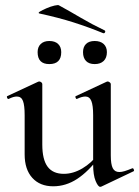

<svg xmlns="http://www.w3.org/2000/svg" viewBox="-20 -709 537 740"><path d="M185 9Q134 9 104.5 -23.5Q75 -56 75 -114V-265Q75 -303 68.5 -320Q62 -337 45 -337Q32 -337 14 -328Q10 -326 7.5 -332Q5 -338 9 -339L127 -394Q129 -395 131 -395Q135 -395 139 -392Q143 -389 143 -385V-152Q143 -94 163.5 -66.5Q184 -39 226 -39Q262 -39 297.5 -60Q333 -81 358 -115L363 -104Q321 -48 277.5 -19.5Q234 9 185 9ZM407 -385V-110Q407 -76 414.5 -61Q422 -46 440 -46Q449 -46 460.5 -49.5Q472 -53 489 -60Q493 -62 495.5 -56.5Q498 -51 495 -49L371 10Q369 11 366 11Q358 11 348.5 -11.5Q339 -34 339 -76V-265Q339 -303 332 -320Q325 -337 309 -337Q296 -337 277 -328Q274 -326 271.5 -332Q269 -338 273 -339L391 -394Q393 -395 395 -395Q398 -395 402.5 -392Q407 -389 407 -385ZM378 -581Q322 -604 264 -622.5Q206 -641 132 -657Q125 -659 134 -664.5Q143 -670 159 -677Q175 -684 190 -687.5Q205 -691 208 -688Q250 -665 291.5 -640.5Q333 -616 383 -592Q387 -590 385 -585Q383 -580 378 -581ZM170 -462Q125 -462 125 -508Q125 -528 137 -539.5Q149 -551 170 -551Q192 -551 204 -539.5Q216 -528 216 -508Q216 -462 170 -462ZM345 -462Q323 -462 311.5 -474Q300 -486 300 -508Q300 -528 311.5 -539.5Q323 -551 345 -551Q367 -551 379.5 -539.5Q392 -528 392 -508Q392 -486 379.5 -474Q367 -462 345 -462Z"/></svg>

Font: Cormorant Garamond Light Medium
Style: Regular
Weight: 500
Version: Version 4.001